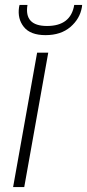

<svg xmlns="http://www.w3.org/2000/svg" viewBox="-20 -756 352 776"><path d="M33 0 130 -543H175L78 0ZM311 -727Q303 -680 264.5 -647Q226 -614 164 -614Q103 -614 76.5 -647Q50 -680 57 -727L59 -736H91Q77 -651 170 -651Q266 -651 280 -736H312Z"/></svg>

Font: Poppins ExtraLight
Style: Italic
Weight: 275
Italic angle: -10°
Designer: Ninad Kale (Devanagari), Jonny Pinhorn (Latin)
Foundry: Indian Type Foundry
Version: Version 3.200;PS 1.000;hotconv 16.6.54;makeotf.lib2.5.65590